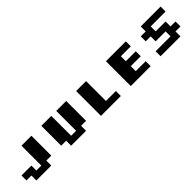

<svg xmlns="http://www.w3.org/2000/svg" viewBox="355 -2020 3415 3415"><g transform="rotate(-45 2062.5 -312.5)"><path d="M250 0V-125H125V-250H375V-125H500V-625H750V-125H625V0Z M1125 0V-125H1000V-625H1250V-125H1375V-625H1625V-125H1500V0Z M1875 0V-625H2125V-125H2375V0Z M2625 0V-625H3125V-500H2875V-375H3125V-250H2875V-125H3125V0Z M3375 0V-125H3750V-250H3500V-375H3375V-500H3500V-625H4000V-500H3625V-375H3875V-250H4000V-125H3875V0Z"/></g></svg>

Font: Silkscreen
Style: Bold
Weight: 700
Designer: Jason Kottke
Foundry: Jason Kottke
Version: Version 1.001; ttfautohint (v1.8.4.7-5d5b)